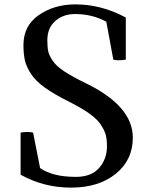

<svg xmlns="http://www.w3.org/2000/svg" viewBox="-20 -836 693 876"><path d="M163 -69Q221 -29 326 -29Q397 -29 432.5 -70Q468 -111 468 -168Q468 -198 463 -218.5Q458 -239 441.5 -265Q425 -291 389 -317Q353 -343 295 -372Q227 -406 185 -436Q143 -466 122 -498Q101 -530 94 -559Q87 -588 87 -631Q87 -719 157.5 -767.5Q228 -816 324 -816Q443 -816 554 -756V-564Q520 -558 497 -564L465 -737Q401 -772 322 -772Q269 -772 232.5 -740.5Q196 -709 196 -652Q196 -620 200 -602Q204 -584 220 -559.5Q236 -535 273 -510.5Q310 -486 372 -456Q586 -352 586 -208Q586 -106 508 -43Q430 20 304 20Q179 20 74 -39V-231Q108 -237 131 -231Z"/></svg>

Font: Adamina
Style: Regular
Weight: 400
Designer: Cyreal (www.cyreal.org)
Foundry: Alexei Vanyashin
Version: Version 1.013